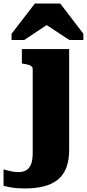

<svg xmlns="http://www.w3.org/2000/svg" viewBox="-98 -817 489 1080"><path d="M86 42V-428Q86 -438 80 -443.5Q74 -449 62 -452.5Q50 -456 35 -458L25 -460V-541H291V25Q291 86 274.5 127.5Q258 169 226 194.5Q194 220 147.5 231.5Q101 243 42 243Q-2 243 -34 237.5Q-66 232 -78 228V136Q-63 140 -41 145.5Q-19 151 5 151Q31 151 49 141Q67 131 76.5 107Q86 83 86 42ZM241 -797H98L-33 -627V-592H38L210 -706H119L292 -592H371V-627Z"/></svg>

Font: Roboto Serif ExtraBold
Style: Regular
Weight: 800
Designer: Greg Gazdowicz
Foundry: Commercial Type
Version: Version 1.008